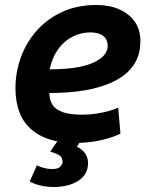

<svg xmlns="http://www.w3.org/2000/svg" viewBox="-20 -560 600 770"><path d="M195 190Q169 190 144.5 184.5Q120 179 99 168L128 103Q141 110 157.5 114Q174 118 189 118Q214 118 222.5 107.5Q231 97 231 90Q231 78 225 69.5Q219 61 202 55L182 48Q190 35 196.5 25.5Q203 16 210 7Q151 -5 113.5 -34.5Q76 -64 59 -107.5Q42 -151 42 -205Q42 -271 64 -331Q86 -391 128 -438Q170 -485 230 -512.5Q290 -540 367 -540Q419 -540 458.5 -522.5Q498 -505 520.5 -473Q543 -441 543 -395Q543 -349 525 -314.5Q507 -280 474 -256Q441 -232 395.5 -216.5Q350 -201 295 -194Q240 -187 178 -187Q178 -160 190 -140.5Q202 -121 231 -110.5Q260 -100 310 -100Q340 -100 368 -104.5Q396 -109 418.5 -115.5Q441 -122 454 -128L463 -24Q438 -11 394.5 0Q351 11 298 13Q296 17 293.5 21Q291 25 288 28Q313 41 323 57.5Q333 74 333 94Q333 140 294 165Q255 190 195 190ZM179 -282Q250 -282 295 -291Q340 -300 366 -314.5Q392 -329 402 -345Q412 -361 412 -376Q412 -394 403.5 -406Q395 -418 379.5 -424Q364 -430 341 -430Q307 -430 274 -414.5Q241 -399 216 -366.5Q191 -334 179 -282Z"/></svg>

Font: Ubuntu Sans Mono
Style: Bold Italic
Weight: 700
Italic angle: -13.5°
Monospace: yes
Designer: Dalton Maag Ltd
Foundry: Dalton Maag Ltd
Version: Version 1.006